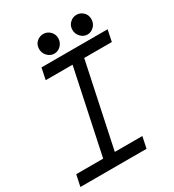

<svg xmlns="http://www.w3.org/2000/svg" viewBox="-200 -953 967 1067"><g transform="rotate(-30 283.5 -420.0)"><path d="M457.5 -713.9Q433.1 -713.9 414.8 -732.9Q396.5 -752 396.5 -778.3Q396.5 -804.2 414.8 -822Q433.1 -839.8 457.5 -839.8Q481.4 -839.8 499.8 -822.8Q518.1 -805.7 518.1 -778.3Q518.1 -751 499.8 -732.4Q481.4 -713.9 457.5 -713.9ZM305.7 -778.3Q305.7 -752 287.6 -732.9Q269.5 -713.9 244.6 -713.9Q219.7 -713.9 201.4 -732.9Q183.1 -752 183.1 -778.3Q183.1 -805.7 201.4 -822.8Q219.7 -839.8 244.1 -839.8Q270 -839.8 287.8 -821.5Q305.7 -803.2 305.7 -778.3ZM422.9 0H-1.5L14.2 -73.2H187L300.8 -610.4H128.4L143.6 -683.6H567.9L552.7 -610.4H375.5L261.7 -73.2H438.5Z"/></g></svg>

Font: Anka/Coder Condensed
Style: Italic
Weight: 400
Width: 4
Italic angle: -12°
Monospace: yes
Version: Version 001.100